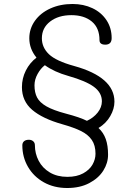

<svg xmlns="http://www.w3.org/2000/svg" viewBox="-20 -780 684 963"><path d="M522 -4Q522 38 498 76Q474 114 427.5 138.5Q381 163 317 163Q251 163 200 134.5Q149 106 120.5 57Q92 8 92 -51Q92 -64 100.5 -71.5Q109 -79 125 -79Q138 -79 146.5 -71.5Q155 -64 155 -52Q155 -10 174 26.5Q193 63 230 85Q267 107 318 107Q365 107 397 89.5Q429 72 444 45.5Q459 19 459 -9Q459 -51 440.5 -78Q422 -105 387 -122.5Q352 -140 292 -157Q193 -185 141.5 -229Q90 -273 90 -343Q90 -387 109.5 -426Q129 -465 163 -491Q127 -535 127 -588Q127 -636 155 -675.5Q183 -715 232.5 -737.5Q282 -760 344 -760Q399 -760 443.5 -739Q488 -718 514 -679Q540 -640 540 -589Q540 -556 508 -556Q479 -556 479 -579Q479 -640 440.5 -672Q402 -704 338 -704Q273 -704 231.5 -672Q190 -640 190 -588Q190 -542 225.5 -508Q261 -474 352 -449Q554 -393 554 -270Q554 -234 533 -197.5Q512 -161 474 -138Q499 -115 510.5 -82.5Q522 -50 522 -4ZM311 -210Q380 -192 416 -174Q449 -189 470 -215.5Q491 -242 491 -272Q491 -315 451 -344.5Q411 -374 323 -399Q252 -419 205 -453Q184 -437 168.5 -409Q153 -381 153 -352Q153 -316 166 -291Q179 -266 213 -246.5Q247 -227 311 -210Z"/></svg>

Font: Mali
Style: Regular
Weight: 400
Version: Version 1.000; ttfautohint (v1.6)